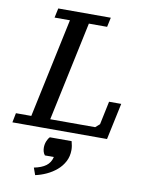

<svg xmlns="http://www.w3.org/2000/svg" viewBox="-125 -770 827 1119"><g transform="rotate(10 289.0 -210.0)"><path d="M115 -644H206L81 -56H-10L-21 0H539L585 -216H513L484 -78L459 -56H193L318 -644H426L438 -700H127ZM148 238 163 280C185 275.3 206.8 268 228.5 258C250.2 248 269.8 235.5 287.5 220.5C305.2 205.5 319.3 187.8 330 167.5C340.7 147.2 346 124.3 346 99C346 84.3 343.3 67.3 338 48H209C202.3 54.7 196.7 63.8 192 75.5C187.3 87.2 185 99.7 185 113C185 120.3 186 127.8 188 135.5C190 143.2 193.7 150.3 199 157H252C246.7 179.7 235.5 197.3 218.5 210C201.5 222.7 178 232 148 238Z"/></g></svg>

Font: PT Serif Caption
Style: Italic
Weight: 400
Italic angle: -12°
Designer: A.Korolkova, O.Umpeleva, V.Yefimov
Foundry: ParaType Ltd
Version: Version 1.000W OFL